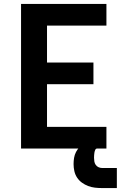

<svg xmlns="http://www.w3.org/2000/svg" viewBox="-20 -755 640 976"><path d="M87 0V-735H521V-625H219V-437H455V-327H219V-110H521V0ZM499 201Q481 201 463 199Q445 197 428 190.5Q411 184 396.5 173.5Q382 163 372 148Q362 133 358 115Q354 97 354 79Q354 63 356.5 47.5Q359 32 366.5 17.5Q374 3 385.5 -8.5Q397 -20 411.5 -27Q426 -34 442 -37Q458 -40 474 -40V0Q467 0 464 7Q461 14 460 20.5Q459 27 458.5 33.5Q458 40 458 47Q458 56 459.5 65.5Q461 75 466.5 83Q472 91 481 95Q490 99 499 99H574V201Z"/></svg>

Font: Iosevka Curly XBdEx
Style: Regular
Weight: 800
Width: 7
Monospace: yes
Designer: Belleve Invis
Foundry: Belleve Invis
Version: Version 11.1.0; ttfautohint (v1.8.3)